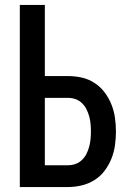

<svg xmlns="http://www.w3.org/2000/svg" viewBox="-20 -755 540 775"><path d="M60 0V-735H161V-448H254Q282 -448 309.5 -442Q337 -436 361 -420.5Q385 -405 402 -382.5Q419 -360 429.5 -334Q440 -308 444 -280Q448 -252 448 -224Q448 -196 444 -168Q440 -140 429.5 -114Q419 -88 402 -65.5Q385 -43 361 -28Q337 -13 309.5 -6.5Q282 0 254 0ZM254 -88Q270 -88 284.5 -93Q299 -98 310.5 -109Q322 -120 329 -134Q336 -148 340 -163Q344 -178 345.5 -193.5Q347 -209 347 -224Q347 -240 345.5 -255.5Q344 -271 340 -285.5Q336 -300 329 -314Q322 -328 310.5 -339Q299 -350 284.5 -355Q270 -360 254 -360H161V-88Z"/></svg>

Font: Iosevka Custom Semibold
Style: Regular
Weight: 600
Designer: Belleve Invis
Foundry: Belleve Invis
Version: Version 27.0.2; ttfautohint (v1.8.4)